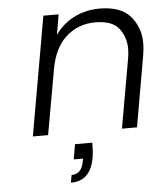

<svg xmlns="http://www.w3.org/2000/svg" viewBox="-55 -604 742 878"><g transform="rotate(-5 316.5 -165.0)"><path d="M434 -556Q532 -556 576 -504.5Q620 -453 620 -382Q620 -353 614 -320L558 0H489L544 -312Q549 -339 549 -362Q549 -415 518 -455Q487 -495 410 -495Q331 -495 275.5 -445Q220 -395 203 -298L150 0H80L176 -546H246L230 -453Q265 -503 318.5 -529.5Q372 -556 434 -556ZM348 52Q348 58 348 64Q348 95 344 119Q334 175 306.5 200.5Q279 226 235 226L241 191Q287 191 297 135L300 121H257L269 52Z"/></g></svg>

Font: Fz Poppins Light
Style: Italic
Weight: 300
Italic angle: -10°
Designer: Ninad Kale (Devanagari), Jonny Pinhorn (Latin)
Foundry: Indian Type Foundry
Version: Vit hóa bi Vntype.Com & FontZin.Com